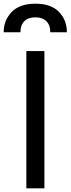

<svg xmlns="http://www.w3.org/2000/svg" viewBox="-60 -1022 383 1042"><path d="M83 0V-745H181V0ZM-40 -847Q-40 -912 3.5 -957Q47 -1002 132 -1002Q217 -1002 260 -957.5Q303 -913 303 -847H213Q213 -886 191.5 -907Q170 -928 132 -928Q93 -928 72 -907Q51 -886 51 -847Z"/></svg>

Font: Pitagon Sans Text Medium
Style: Regular
Weight: 500
Designer: Travis Tran
Foundry: Pitagon
Version: Version 1.000; ttfautohint (v1.8.4.7-5d5b);gftools[0.9.26]